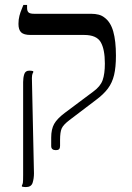

<svg xmlns="http://www.w3.org/2000/svg" viewBox="-20 -600 536 780"><path d="M207 10Q198 10 193 6Q188 2 188 -7V-41Q188 -75 200 -96.5Q212 -118 244 -142L359 -228Q388 -249 397 -274.5Q406 -300 406 -342Q406 -400 389 -429Q372 -458 322 -458H104Q77 -458 66 -468.5Q55 -479 55 -503Q55 -521 59 -536Q63 -551 68 -562.5Q73 -574 75 -580H90V-568Q90 -555 96 -549.5Q102 -544 119 -544H350Q367 -544 380.5 -540.5Q394 -537 404 -529Q429 -511 440 -472.5Q451 -434 451 -374Q451 -327 443.5 -295.5Q436 -264 418.5 -240.5Q401 -217 370 -194L262 -112Q237 -93 230.5 -78Q224 -63 224 -31V-7Q224 2 220 6Q216 10 207 10ZM85 160Q77 160 69 158V153Q72 149 73 142Q74 135 74 111V-267Q74 -284 78.5 -298.5Q83 -313 99 -313Q107 -313 115 -311V-306Q112 -302 110.5 -294.5Q109 -287 110 -264L118 104Q118 125 112.5 142.5Q107 160 85 160Z"/></svg>

Font: Frank Ruhl Libre Light
Style: Regular
Weight: 300
Designer: Yanek Iontef
Foundry: Fontef
Version: Version 6.003;gftools[0.9.30]